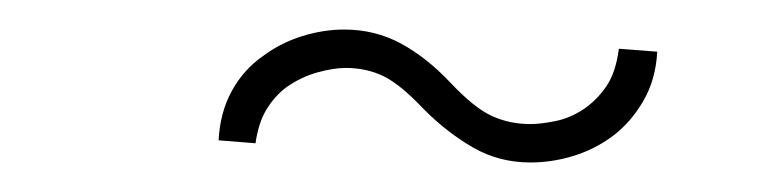

<svg xmlns="http://www.w3.org/2000/svg" viewBox="-20 -565 529 130"><path d="M395 -473Q383 -464 368.5 -459.5Q354 -455 339 -455Q318 -455 300.5 -465Q283 -475 267 -491Q251 -508 239.5 -513.5Q228 -519 214 -519Q206 -519 195 -516Q184 -513 174 -506Q166 -500 160.5 -491Q155 -482 153 -468L128 -470Q129 -489 137 -503.5Q145 -518 158 -527Q170 -536 184.5 -540.5Q199 -545 213 -545Q234 -545 251.5 -535.5Q269 -526 285 -509Q301 -492 313 -486.5Q325 -481 339 -481Q346 -481 356 -483Q366 -485 375 -491Q384 -497 390.5 -506.5Q397 -516 399 -532L425 -530Q424 -511 415.5 -496.5Q407 -482 395 -473Z"/></svg>

Font: Josefin Slab
Style: Regular
Weight: 400
Designer: Santiago Orozco
Foundry: Typemade
Version: Version 2.000